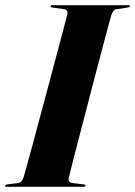

<svg xmlns="http://www.w3.org/2000/svg" viewBox="-36 -720 522 740"><path d="M229 -34Q227 -27 230.2 -21.5Q233.5 -16 243 -14.5L285.5 -9.5Q289.5 -9 291.5 -7.8Q293.5 -6.5 293.5 -4.5Q293.5 -2.5 291.5 -1.2Q289.5 0 286 0H-10.5Q-13.5 0 -15 -1Q-16.5 -2 -16.5 -3.5Q-16.5 -6 -14.8 -7.2Q-13 -8.5 -10 -9L33 -14.5Q41.5 -15.5 46.8 -21.5Q52 -27.5 55.5 -38.5Q59 -50.5 69.2 -87.5Q79.5 -124.5 93.8 -177.8Q108 -231 124.5 -292.2Q141 -353.5 157.2 -414.5Q173.5 -475.5 187.5 -528.2Q201.5 -581 211 -617.2Q220.5 -653.5 223.5 -664Q225 -674 221.5 -679Q218 -684 207.5 -685L166 -691Q161.5 -691.5 160.2 -692.8Q159 -694 159 -696Q159 -698 160.8 -699Q162.5 -700 166 -700H459.5Q462.5 -700 463.8 -699Q465 -698 465 -696.5Q465 -695 463.8 -693.5Q462.5 -692 458.5 -691.5L414 -684.5Q407 -684 402.2 -679Q397.5 -674 393 -661.5Q390 -651 380.2 -615Q370.5 -579 356.5 -526.2Q342.5 -473.5 326.5 -412.2Q310.5 -351 294.5 -289.5Q278.5 -228 264.5 -174.5Q250.5 -121 241.2 -83.5Q232 -46 229 -34Z"/></svg>

Font: Fraunces 120pt
Style: Bold Italic
Weight: 700
Italic angle: -16°
Version: Version 1.000;[b76b70a41]